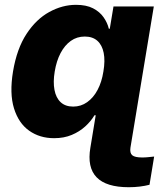

<svg xmlns="http://www.w3.org/2000/svg" viewBox="-20 -573 678 807"><path d="M521 213.9Q426.3 213.9 386 172.1Q345.7 130.4 359.9 47.4L385.3 -106H553.7L528.3 47.4Q524.9 70.3 535.9 79.6Q546.9 88.9 578.1 88.9Q590.3 88.9 602.5 87.6Q614.7 86.4 627.9 85L608.4 203.6Q589.4 208.5 567.4 211.2Q545.4 213.9 521 213.9ZM207.5 7.8Q147 7.8 102.5 -23.7Q58.1 -55.2 38.8 -117.7Q19.5 -180.2 34.7 -272.5Q50.8 -368.7 91.6 -430.7Q132.3 -492.7 187.3 -522.7Q242.2 -552.7 299.3 -552.7Q342.8 -552.7 371.1 -538.1Q399.4 -523.4 415.5 -500.2Q431.6 -477.1 437.5 -452.1H441.4L457 -545.9H626.5L536.1 0H367.7L382.3 -88.4H377Q362.3 -63.5 338.1 -41.5Q314 -19.5 281.5 -5.9Q249 7.8 207.5 7.8ZM287.6 -125Q320.3 -125 346.4 -143.6Q372.6 -162.1 390.1 -195.1Q407.7 -228 414.6 -272.5Q422.4 -317.9 415.8 -350.8Q409.2 -383.8 389.2 -401.6Q369.1 -419.4 336.4 -419.4Q303.2 -419.4 277.6 -401.1Q252 -382.8 234.6 -349.9Q217.3 -316.9 210 -272.5Q202.6 -228.5 209 -195.1Q215.3 -161.6 235.1 -143.3Q254.9 -125 287.6 -125Z"/></svg>

Font: Inter ExtraBold
Style: Italic
Weight: 800
Italic angle: -9.3988°
Designer: Rasmus Andersson
Foundry: rsms
Version: Version 4.001;git-66647c0bb